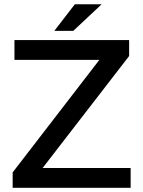

<svg xmlns="http://www.w3.org/2000/svg" viewBox="-20 -890 679 910"><path d="M40 0V-72.9L451 -606.2H48.5V-700H592V-624.5L182.1 -93.8H599.2V0ZM237.5 -743.7 334.6 -869.7H461.7L327.3 -743.7Z"/></svg>

Font: REM Medium
Style: Regular
Weight: 500
Designer: Octavio Pardo
Foundry: Ashler Design
Version: Version 1.005;gftools[0.9.28]